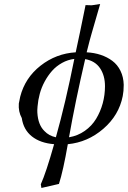

<svg xmlns="http://www.w3.org/2000/svg" viewBox="-20 -701 633 951"><path d="M166 -173.8Q164.1 -152.3 165 -143.1Q168.5 -82.5 200.2 -51.8Q222.2 -28.3 256.8 -21Q304.2 -189 348.1 -409.2Q315.9 -405.3 287.4 -389.4Q258.8 -373.5 238 -350.1Q217.3 -326.7 201.4 -297.4Q185.5 -268.1 177 -236.6Q168.5 -205.1 166 -173.8ZM401.9 -408.2Q353.5 -200.7 321.8 -21Q365.2 -28.3 399.9 -52.7Q434.6 -77.1 456.1 -112.5Q477.5 -147.9 488.8 -189.2Q500 -230.5 500 -273.9Q500 -326.7 475.6 -363Q451.2 -399.4 401.9 -408.2ZM87.9 -116.2Q70.3 -147.9 73.2 -188Q76.7 -208.5 80.1 -222.2Q104 -315.4 180.9 -375.7Q257.8 -436 355 -441.9Q374 -528.3 403.8 -675.8L434.1 -674.8L476.1 -681.2L434.1 -536.1Q426.3 -510.3 409.2 -441.9Q446.8 -439.9 479 -429.2Q511.2 -418.5 536.6 -399.4Q562 -380.4 576.9 -349.9Q591.8 -319.3 592.8 -280.8Q592.8 -249 587.9 -225.1Q569.3 -129.9 491.7 -63Q414.1 3.9 315.9 13.2Q293 145 272 210L185.1 230L182.1 211.9Q208.5 153.3 248 13.2Q179.7 7.8 137.9 -25.4Q96.2 -58.6 87.9 -116.2Z"/></svg>

Font: Common Serif Medium
Style: Italic
Weight: 500
Italic angle: -12°
Designer: Philipp H. Poll, Khaled Hosny
Foundry: Stefan Peev, Context Ltd.
Version: Version 1.026